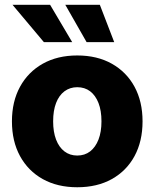

<svg xmlns="http://www.w3.org/2000/svg" viewBox="-20 -770 644 801"><path d="M302.2 11.2Q219.7 11.2 158.4 -22.9Q97.2 -57.1 63.5 -118.9Q29.8 -180.7 29.8 -263.7Q29.8 -346.2 63.5 -408Q97.2 -469.7 158.4 -504.2Q219.7 -538.6 302.2 -538.6Q385.3 -538.6 446.5 -504.2Q507.8 -469.7 541.3 -408Q574.7 -346.2 574.7 -263.7Q574.7 -180.7 541.3 -118.9Q507.8 -57.1 446.5 -22.9Q385.3 11.2 302.2 11.2ZM302.2 -121.1Q333.5 -121.1 356 -138.4Q378.4 -155.8 390.9 -187.7Q403.3 -219.7 403.3 -263.7Q403.3 -308.6 390.9 -340.3Q378.4 -372.1 356 -389.2Q333.5 -406.2 302.2 -406.2Q272 -406.2 249 -389.2Q226.1 -372.1 213.9 -340.3Q201.7 -308.6 201.7 -263.7Q201.7 -219.7 213.9 -187.7Q226.1 -155.8 248.8 -138.4Q271.5 -121.1 302.2 -121.1ZM341.3 -594.2 252.4 -750H396.5L456.5 -594.2ZM163.1 -594.2 32.2 -750H189L281.2 -594.2Z"/></svg>

Font: Inter 24pt ExtraBold
Style: Regular
Weight: 800
Designer: Rasmus Andersson
Foundry: rsms
Version: Version 4.001;git-66647c0bb